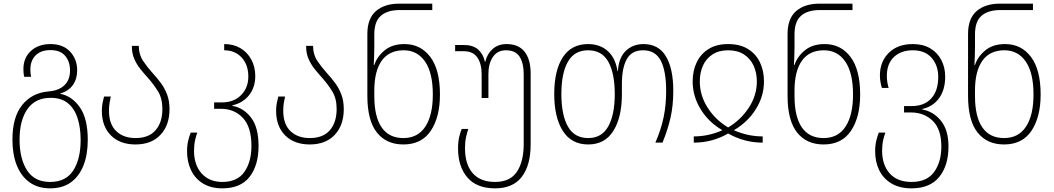

<svg xmlns="http://www.w3.org/2000/svg" viewBox="-20 -780 5764 1050"><path d="M254 250Q187 250 141 216.5Q95 183 71.5 123.5Q48 64 48 -16Q48 -139 101 -205.5Q154 -272 245 -280Q301 -284 332 -313.5Q363 -343 363 -395Q363 -443 336.5 -474.5Q310 -506 256 -506Q204 -506 175 -477.5Q146 -449 146 -399Q146 -389 147 -379.5Q148 -370 150 -360H112Q108 -380 108 -402Q108 -464 149 -501.5Q190 -539 256 -539Q325 -539 363.5 -497.5Q402 -456 402 -396Q402 -348 378.5 -315Q355 -282 310 -269V-267Q375 -254 417.5 -192Q460 -130 460 -15Q460 64 437 123.5Q414 183 368.5 216.5Q323 250 254 250ZM254 215Q340 215 380.5 152.5Q421 90 421 -15Q421 -81 404.5 -133Q388 -185 352 -215Q316 -245 257 -245Q173 -245 130 -183.5Q87 -122 87 -16Q87 88 128 151.5Q169 215 254 215Z M721 10Q636 10 586.5 -39.5Q537 -89 537 -174Q537 -198 541 -218Q545 -238 549 -252H586Q583 -239 579.5 -219.5Q576 -200 576 -174Q576 -101 615.5 -63Q655 -25 721 -25Q794 -25 831 -68Q868 -111 868 -184Q868 -242 844 -280.5Q820 -319 791 -352Q769 -376 748.5 -401.5Q728 -427 714.5 -457.5Q701 -488 701 -529H739Q739 -482 762.5 -447Q786 -412 815 -380Q838 -355 859 -327Q880 -299 893.5 -264Q907 -229 907 -183Q907 -95 857.5 -42.5Q808 10 721 10Z M1196 250Q1134 250 1091 224Q1048 198 1025.5 152Q1003 106 1003 48Q1003 14 1009.5 -12Q1016 -38 1023 -55H1059Q1052 -37 1046.5 -11.5Q1041 14 1041 47Q1042 124 1083.5 169.5Q1125 215 1196 215Q1278 215 1316.5 160Q1355 105 1355 18Q1355 -86 1308 -135.5Q1261 -185 1189 -185H1151V-220H1194Q1259 -220 1298.5 -260Q1338 -300 1338 -361Q1338 -426 1301.5 -465.5Q1265 -505 1206 -505V-539Q1257 -539 1295 -516.5Q1333 -494 1354.5 -454Q1376 -414 1376 -364Q1376 -303 1342.5 -260Q1309 -217 1251 -204V-201Q1311 -191 1352.5 -137.5Q1394 -84 1394 18Q1394 124 1345 187Q1296 250 1196 250Z M1674 10Q1589 10 1539.5 -39.5Q1490 -89 1490 -174Q1490 -198 1494 -218Q1498 -238 1502 -252H1539Q1536 -239 1532.5 -219.5Q1529 -200 1529 -174Q1529 -101 1568.5 -63Q1608 -25 1674 -25Q1747 -25 1784 -68Q1821 -111 1821 -184Q1821 -242 1797 -280.5Q1773 -319 1744 -352Q1722 -376 1701.5 -401.5Q1681 -427 1667.5 -457.5Q1654 -488 1654 -529H1692Q1692 -482 1715.5 -447Q1739 -412 1768 -380Q1791 -355 1812 -327Q1833 -299 1846.5 -264Q1860 -229 1860 -183Q1860 -95 1810.5 -42.5Q1761 10 1674 10Z M2186 10Q2093 10 2041 -55.5Q1989 -121 1989 -256V-594Q1989 -679 2036 -719.5Q2083 -760 2163 -760H2344V-725H2165Q2099 -725 2063 -694Q2027 -663 2027 -592V-521Q2027 -501 2026 -473.5Q2025 -446 2024 -425H2027Q2043 -472 2084.5 -505.5Q2126 -539 2192 -539Q2280 -539 2333 -469Q2386 -399 2386 -263Q2386 -140 2336 -65Q2286 10 2186 10ZM2186 -25Q2265 -25 2306 -87.5Q2347 -150 2347 -263Q2347 -382 2304.5 -443.5Q2262 -505 2188 -505Q2108 -505 2067.5 -448Q2027 -391 2027 -285V-254Q2027 -142 2067 -83.5Q2107 -25 2186 -25Z M2687 250Q2587 250 2536 190.5Q2485 131 2485 32Q2485 -6 2491.5 -32Q2498 -58 2505 -75H2541Q2535 -57 2529 -31Q2523 -5 2523 30Q2523 120 2565.5 167.5Q2608 215 2687 215Q2770 215 2807 159Q2844 103 2844 9V-374Q2844 -435 2821.5 -470Q2799 -505 2747 -505Q2700 -505 2675.5 -468.5Q2651 -432 2651 -375V-244H2614V-375Q2614 -431 2590.5 -465.5Q2567 -500 2515 -500H2469V-534H2516Q2567 -534 2595 -509Q2623 -484 2632 -442H2634Q2643 -484 2673.5 -511.5Q2704 -539 2750 -539Q2816 -539 2849 -497Q2882 -455 2882 -378V10Q2882 123 2834 186.5Q2786 250 2687 250Z M3197 10Q3105 10 3058 -64Q3011 -138 3011 -266Q3011 -395 3058 -467Q3105 -539 3196 -539Q3261 -539 3303.5 -501Q3346 -463 3357 -391H3359Q3364 -466 3403 -502.5Q3442 -539 3499 -539Q3582 -539 3622 -471.5Q3662 -404 3662 -284Q3662 -201 3646.5 -134.5Q3631 -68 3603 0H3564Q3594 -68 3608.5 -135.5Q3623 -203 3623 -283Q3623 -392 3593.5 -448.5Q3564 -505 3497 -505Q3435 -505 3408 -457Q3381 -409 3381 -321V-265Q3381 -139 3334.5 -64.5Q3288 10 3197 10ZM3197 -25Q3271 -25 3306.5 -89Q3342 -153 3342 -265Q3342 -379 3307 -442Q3272 -505 3196 -505Q3121 -505 3085.5 -442Q3050 -379 3050 -266Q3050 -152 3085.5 -88.5Q3121 -25 3197 -25Z M3774 0V-34Q3854 -34 3929 -67V-69Q3855 -112 3811.5 -183Q3768 -254 3768 -335Q3768 -393 3790 -439Q3812 -485 3855 -512Q3898 -539 3962 -539Q4027 -539 4070.5 -512Q4114 -485 4136 -439Q4158 -393 4158 -335Q4158 -254 4113.5 -183Q4069 -112 3995 -69V-67Q4071 -34 4151 -34V0Q4099 0 4051.5 -13Q4004 -26 3962 -50Q3921 -26 3873.5 -13Q3826 0 3774 0ZM3962 -83Q4031 -124 4075 -191Q4119 -258 4119 -335Q4119 -382 4101.5 -420.5Q4084 -459 4049 -482Q4014 -505 3962 -505Q3911 -505 3876 -482Q3841 -459 3824 -420.5Q3807 -382 3807 -335Q3807 -258 3850 -191Q3893 -124 3962 -83Z M4484 10Q4391 10 4339 -55.5Q4287 -121 4287 -256V-594Q4287 -679 4334 -719.5Q4381 -760 4461 -760H4642V-725H4463Q4397 -725 4361 -694Q4325 -663 4325 -592V-521Q4325 -501 4324 -473.5Q4323 -446 4322 -425H4325Q4341 -472 4382.5 -505.5Q4424 -539 4490 -539Q4578 -539 4631 -469Q4684 -399 4684 -263Q4684 -140 4634 -65Q4584 10 4484 10ZM4484 -25Q4563 -25 4604 -87.5Q4645 -150 4645 -263Q4645 -382 4602.5 -443.5Q4560 -505 4486 -505Q4406 -505 4365.5 -448Q4325 -391 4325 -285V-254Q4325 -142 4365 -83.5Q4405 -25 4484 -25Z M4965 250Q4900 250 4855.5 223.5Q4811 197 4788.5 151.5Q4766 106 4766 48Q4766 14 4772.5 -12Q4779 -38 4786 -55H4822Q4815 -37 4809.5 -11.5Q4804 14 4804 47Q4805 124 4846.5 169.5Q4888 215 4965 215Q5049 215 5088.5 160.5Q5128 106 5128 21Q5128 -73 5081 -119Q5034 -165 4962 -165H4924V-200H4967Q5035 -200 5073 -242Q5111 -284 5111 -359Q5111 -422 5075 -463.5Q5039 -505 4972 -505Q4907 -505 4868.5 -468Q4830 -431 4830 -366Q4830 -345 4833 -327.5Q4836 -310 4840 -299H4803Q4799 -311 4795.5 -329.5Q4792 -348 4792 -367Q4792 -443 4840.5 -491Q4889 -539 4972 -539Q5028 -539 5067.5 -515.5Q5107 -492 5128 -451.5Q5149 -411 5149 -361Q5149 -289 5115.5 -243Q5082 -197 5024 -184V-181Q5084 -171 5125.5 -120Q5167 -69 5167 21Q5167 125 5116.5 187.5Q5066 250 4965 250Z M5471 10Q5378 10 5326 -55.5Q5274 -121 5274 -256V-594Q5274 -679 5321 -719.5Q5368 -760 5448 -760H5629V-725H5450Q5384 -725 5348 -694Q5312 -663 5312 -592V-521Q5312 -501 5311 -473.5Q5310 -446 5309 -425H5312Q5328 -472 5369.5 -505.5Q5411 -539 5477 -539Q5565 -539 5618 -469Q5671 -399 5671 -263Q5671 -140 5621 -65Q5571 10 5471 10ZM5471 -25Q5550 -25 5591 -87.5Q5632 -150 5632 -263Q5632 -382 5589.5 -443.5Q5547 -505 5473 -505Q5393 -505 5352.5 -448Q5312 -391 5312 -285V-254Q5312 -142 5352 -83.5Q5392 -25 5471 -25Z"/></svg>

Font: Noto Sans Georgian SemiCondensed ExtraLight
Style: Regular
Weight: 200
Width: 4
Designer: Monotype Design Team, Akaki Razmadze
Foundry: Google LLC
Version: Version 2.005; ttfautohint (v1.8.4.7-5d5b)